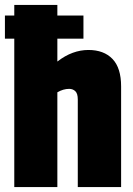

<svg xmlns="http://www.w3.org/2000/svg" viewBox="-27 -760 541 780"><path d="M31 0V-603H-7V-697H31V-740H206V-697H312V-603H206V-510Q237 -534 268.5 -545.5Q300 -557 332 -557Q395 -557 430 -520.5Q465 -484 465 -409V0H289V-356Q289 -380 279 -389.5Q269 -399 254 -399Q242 -399 230 -395.5Q218 -392 206 -385V0Z"/></svg>

Font: Georama SemiCondensed ExtraBold
Style: Regular
Weight: 800
Width: 4
Designer: Jean-Baptiste Levee
Foundry: Production Type
Version: Version 1.000